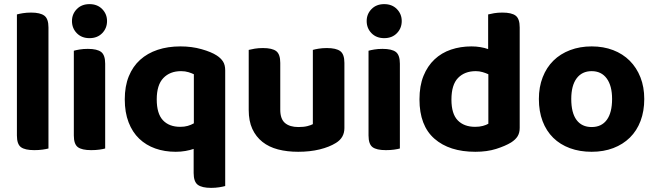

<svg xmlns="http://www.w3.org/2000/svg" viewBox="-20 -721 3179 931"><path d="M146 7Q101 7 81.5 -7.5Q62 -22 62 -64V-651Q72 -654 90.5 -657Q109 -660 131 -660Q175 -660 195 -645Q215 -630 215 -588V-1Q204 2 186 4.5Q168 7 146 7Z M490 -1Q480 2 462 4.5Q444 7 422 7Q377 7 357.5 -7.5Q338 -22 338 -64V-475Q348 -478 366 -481Q384 -484 406 -484Q451 -484 470.5 -469Q490 -454 490 -412ZM329 -619Q329 -653 352.5 -677Q376 -701 414 -701Q452 -701 475.5 -677Q499 -653 499 -619Q499 -584 475.5 -560Q452 -536 414 -536Q376 -536 352.5 -560Q329 -584 329 -619Z M1072 181Q1062 184 1043.5 187Q1025 190 1004 190Q959 190 939 175Q919 160 919 118V1Q902 7 879.5 11Q857 15 832 15Q778 15 733 -1Q688 -17 655 -48.5Q622 -80 603.5 -128Q585 -176 585 -239Q585 -303 604.5 -351Q624 -399 659.5 -431Q695 -463 744.5 -479.5Q794 -496 855 -496Q910 -496 957.5 -482.5Q1005 -469 1031 -452Q1051 -439 1061.5 -422.5Q1072 -406 1072 -380ZM854 -106Q874 -106 890 -110.5Q906 -115 920 -123V-361Q910 -366 894 -371Q878 -376 858 -376Q804 -376 772 -342.5Q740 -309 740 -239Q740 -170 770 -138Q800 -106 854 -106Z M1650 -100Q1650 -53 1609 -28Q1577 -8 1530 3.5Q1483 15 1426 15Q1372 15 1328 3.5Q1284 -8 1252.5 -33Q1221 -58 1203.5 -96Q1186 -134 1186 -188V-479Q1197 -482 1215 -485Q1233 -488 1255 -488Q1300 -488 1319.5 -473Q1339 -458 1339 -416V-189Q1339 -144 1362 -124.5Q1385 -105 1427 -105Q1453 -105 1470.5 -109.5Q1488 -114 1497 -119V-479Q1507 -482 1525 -485Q1543 -488 1565 -488Q1610 -488 1630 -473Q1650 -458 1650 -416V-100Z M1919 -1Q1909 2 1891 4.5Q1873 7 1851 7Q1806 7 1786.5 -7.5Q1767 -22 1767 -64V-475Q1777 -478 1795 -481Q1813 -484 1835 -484Q1880 -484 1899.5 -469Q1919 -454 1919 -412ZM1758 -619Q1758 -653 1781.5 -677Q1805 -701 1843 -701Q1881 -701 1904.5 -677Q1928 -653 1928 -619Q1928 -584 1904.5 -560Q1881 -536 1843 -536Q1805 -536 1781.5 -560Q1758 -584 1758 -619Z M2266 -496Q2289 -496 2309.5 -492.5Q2330 -489 2347 -483V-651Q2358 -654 2376 -657Q2394 -660 2416 -660Q2461 -660 2480.5 -645Q2500 -630 2500 -588V-101Q2500 -77 2490 -60.5Q2480 -44 2458 -30Q2430 -13 2386 1Q2342 15 2285 15Q2159 15 2086.5 -48.5Q2014 -112 2014 -239Q2014 -305 2033.5 -353Q2053 -401 2087 -433Q2121 -465 2167 -480.5Q2213 -496 2266 -496ZM2348 -361Q2335 -367 2319.5 -371.5Q2304 -376 2287 -376Q2233 -376 2201 -343Q2169 -310 2169 -238Q2169 -169 2199.5 -137.5Q2230 -106 2284 -106Q2305 -106 2321.5 -110.5Q2338 -115 2348 -121Z M3104 -241Q3104 -182 3086 -134.5Q3068 -87 3034.5 -54Q3001 -21 2954 -3Q2907 15 2849 15Q2791 15 2743.5 -2.5Q2696 -20 2662.5 -53Q2629 -86 2611 -133.5Q2593 -181 2593 -241Q2593 -299 2611.5 -346.5Q2630 -394 2663.5 -427Q2697 -460 2744.5 -478Q2792 -496 2849 -496Q2906 -496 2953 -478Q3000 -460 3033.5 -426.5Q3067 -393 3085.5 -346Q3104 -299 3104 -241ZM2849 -376Q2802 -376 2776 -341Q2750 -306 2750 -241Q2750 -174 2775.5 -139.5Q2801 -105 2849 -105Q2897 -105 2922.5 -140Q2948 -175 2948 -241Q2948 -305 2922 -340.5Q2896 -376 2849 -376Z"/></svg>

Font: Baloo Bhai 2
Style: Bold
Weight: 700
Designer: Supriya Tembe, Noopur Datye and Ek Type
Foundry: Ek Type
Version: Version 1.640;PS 1.000;hotconv 16.6.51;makeotf.lib2.5.65220;